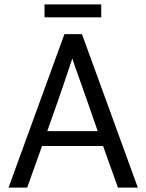

<svg xmlns="http://www.w3.org/2000/svg" viewBox="-20 -856 668 876"><path d="M183.1 -835.9H441.9V-776.9H183.1ZM608.9 0H518.1L450.2 -189.9H171.9L104 0H19L273.9 -700.2H354ZM309.1 -586.9Q306.2 -576.2 298.8 -556.2Q296.4 -549.3 291.5 -534.2Q286.6 -519 283.7 -511.2Q280.8 -502.9 265.6 -457.5Q252.9 -419.4 246.1 -400.9Q240.7 -385.7 195.8 -257.8H425.8Q402.3 -324.2 376 -400.9Q372.1 -411.1 365.5 -430.7Q358.9 -450.2 356 -457.5Q350.6 -471.7 336.9 -511.2Q326.2 -541.5 320.8 -556.2Q315.4 -571.3 311 -586.9Z"/></svg>

Font: Post Grotesk Regular
Style: Regular
Weight: 500
Version: 0.900; ttfautohint (v0.96) -l 8 -r 50 -G 200 -x 14 -w "gGD" 